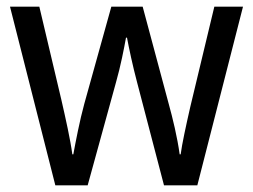

<svg xmlns="http://www.w3.org/2000/svg" viewBox="-20 -557 760 576"><path d="M391 -311 472 -1H572L709 -537H623L551 -237C538 -180 526 -125 522 -94H519C512 -145 498 -203 486 -246L408 -537H314L233 -246C219 -195 207 -132 200 -94H197C191 -139 177 -201 164 -258L98 -537H10L146 -1H243L328 -310C342 -359 352 -411 358 -444H361C367 -412 378 -360 391 -311Z"/></svg>

Font: Noto Sans Bengali SemiCondensed
Style: Regular
Weight: 400
Width: 4
Designer: Jelle Bosma - Monotype Design Team
Foundry: Monotype Imaging Inc.
Version: Version 2.003